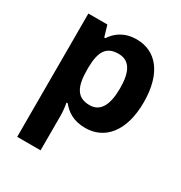

<svg xmlns="http://www.w3.org/2000/svg" viewBox="-184 -688 1001 1060"><g transform="rotate(30 316.5 -158.0)"><path d="M382 -556C303 -556 256 -519 227 -475H220L199 -546H78V240H227V20C227 -6 224 -34 219 -60H227C256 -24 299 10 378 10C501 10 588 -88 588 -274C588 -459 505 -556 382 -556ZM334 -437C404 -437 436 -383 436 -276C436 -169 404 -111 336 -111C253 -111 227 -169 227 -275V-291C229 -389 256 -437 334 -437Z"/></g></svg>

Font: Noto Kufi Arabic
Style: Bold
Weight: 700
Designer: Monotype Design Team, David Williams, Khaled Hosny
Foundry: Google LLC
Version: Version 2.109